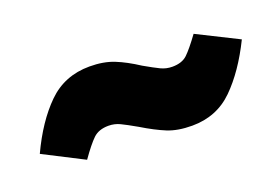

<svg xmlns="http://www.w3.org/2000/svg" viewBox="-43 -517 568 389"><g transform="rotate(-20 241.5 -322.0)"><path d="M217 -265Q196 -277 184.5 -282.5Q173 -288 160 -288Q139 -288 127 -276.5Q115 -265 96 -238L10 -282Q38 -342 74.5 -378Q111 -414 165 -414Q195 -414 217.5 -405Q240 -396 266 -379Q287 -367 298.5 -361.5Q310 -356 323 -356Q344 -356 355.5 -367Q367 -378 386 -404L474 -360Q445 -301 409 -265.5Q373 -230 320 -230Q289 -230 267 -239Q245 -248 217 -265Z"/></g></svg>

Font: Fira Sans Condensed ExtraBold
Style: Regular
Weight: 800
Width: 3
Designer: Carrois Corporate & Edenspiekermann AG
Foundry: Carrois Corporate GbR & Edenspiekermann AG
Version: Version 4.203